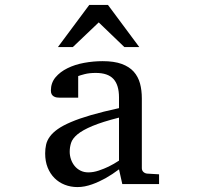

<svg xmlns="http://www.w3.org/2000/svg" viewBox="-20 -740 821 772"><path d="M458.5 -267.1Q391.1 -250 351.6 -233.4Q312 -216.8 291.7 -200Q271.5 -183.1 265.9 -165.8Q260.3 -148.4 260.3 -129.9Q260.3 -114.3 265.4 -99.4Q270.5 -84.5 280 -72.8Q289.6 -61 303.5 -54Q317.4 -46.9 335.4 -46.9Q355.5 -46.9 377.2 -54.2Q398.9 -61.5 417 -70.3Q438 -80.6 458.5 -94.2ZM471.7 0 458.5 -59.1Q432.1 -39.1 404.3 -23.4Q392.1 -16.6 378.4 -10.3Q364.7 -3.9 350.3 1.2Q335.9 6.3 321 9.3Q306.2 12.2 291.5 12.2Q264.2 12.2 240.5 2.9Q216.8 -6.3 199.2 -23.9Q181.6 -41.5 171.6 -66.4Q161.6 -91.3 161.6 -123Q161.6 -141.6 165.3 -158.2Q168.9 -174.8 180.2 -190.4Q191.4 -206.1 211.7 -220.5Q231.9 -234.9 264.9 -249Q297.9 -263.2 345.5 -277.1Q393.1 -291 458.5 -305.2V-348.1Q458.5 -398.4 436 -422.6Q413.6 -446.8 365.2 -446.8Q338.9 -446.8 320.3 -441.9Q301.8 -437 294.4 -434.1V-347.2H221.7Q214.8 -347.2 208.3 -348.1Q201.7 -349.1 196.3 -352.3Q190.9 -355.5 187.7 -361.1Q184.6 -366.7 184.6 -376Q184.6 -406.7 203.1 -429Q221.7 -451.2 251.5 -465.8Q281.2 -480.5 318.4 -487.3Q355.5 -494.1 392.6 -494.1Q439 -494.1 469.5 -482.9Q500 -471.7 517.8 -451.7Q535.6 -431.6 543 -404.3Q550.3 -377 550.3 -344.2V-64Q550.3 -54.7 556.4 -48.8Q562.5 -43 571.3 -42L619.6 -39.1V0ZM480 -550.8 377 -649.9 272.9 -550.8H212.9L338.9 -720.2H414.1L540 -550.8Z"/></svg>

Font: BabelStone Ogham Fixed
Style: Regular
Weight: 400
Monospace: yes
Designer: Andrew West
Foundry: BabelStone
Version: Version 2.02 March 14, 2022